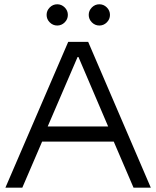

<svg xmlns="http://www.w3.org/2000/svg" viewBox="-20 -869 723 889"><path d="M5 0 295.8 -675H388.3L678.3 0H598.3L506.7 -213.3H175L83.3 0ZM200.8 -283.3H480.8L343.3 -605H339.2ZM440 -750.8Q420 -750.8 405.4 -765.4Q390.8 -780 390.8 -800Q390.8 -820 405.4 -834.6Q420 -849.2 440 -849.2Q460 -849.2 474.6 -834.6Q489.2 -820 489.2 -800Q489.2 -780 474.6 -765.4Q460 -750.8 440 -750.8ZM245 -750.8Q225 -750.8 210.4 -765.4Q195.8 -780 195.8 -800Q195.8 -820 210.4 -834.6Q225 -849.2 245 -849.2Q265 -849.2 279.6 -834.6Q294.2 -820 294.2 -800Q294.2 -780 279.6 -765.4Q265 -750.8 245 -750.8Z"/></svg>

Font: Funnel Display Light
Style: Regular
Weight: 300
Designer: NORD ID, Kristian Moeller
Foundry: Dicotype
Version: Version 1.000